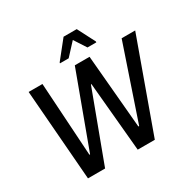

<svg xmlns="http://www.w3.org/2000/svg" viewBox="-190 -1076 1262 1264"><g transform="rotate(-30 440.5 -444.0)"><path d="M71 0ZM503 0 455 -526H451L255 0H125L71 -688H176L211 -130H216L422 -688H534L583 -130H589L778 -688H881L633 0ZM344 -748 345 -754 452 -888H552L621 -754L620 -748H553L494 -839L410 -748Z"/></g></svg>

Font: Assailand Medium
Style: Italic
Weight: 500
Italic angle: -8°
Designer: Hector Gatti with collaboration of the Omnibus-Type team
Foundry: Omnibus-Type
Version: Version 0.072;October 19, 2019;FontCreator 12.0.0.2547 64-bi